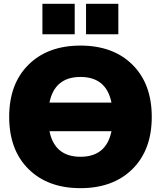

<svg xmlns="http://www.w3.org/2000/svg" viewBox="-20 -980 846 1010"><path d="M129.9 -90.8Q28.3 -191.4 28.3 -365.2Q28.3 -539.1 129.9 -639.6Q231.4 -740.2 403.3 -740.2Q575.2 -740.2 676.8 -639.6Q778.3 -539.1 778.3 -365.2Q778.3 -191.4 676.8 -90.8Q575.2 9.8 403.3 9.8Q231.4 9.8 129.9 -90.8ZM203.1 -799.8V-960H373V-799.8ZM240.2 -290Q267.6 -155.3 403.3 -155.3Q539.1 -155.3 566.4 -290ZM240.2 -440.4H566.4Q539.1 -575.2 403.3 -575.2Q267.6 -575.2 240.2 -440.4ZM432.6 -799.8V-960H602.5V-799.8Z"/></svg>

Font: GenEi M Gothic v2 Black
Style: Regular
Weight: 900
Version: Version 2.0